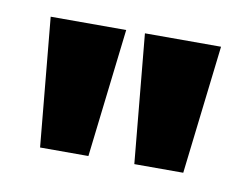

<svg xmlns="http://www.w3.org/2000/svg" viewBox="-39 -751 405 313"><g transform="rotate(10 163.5 -594.5)"><path d="M123 -488H43L23 -701H148ZM280 -488H199L179 -701H305Z"/></g></svg>

Font: Phudu SemiBold
Style: Regular
Weight: 600
Version: Version 1.005;gftools[0.9.23]